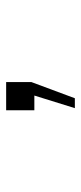

<svg xmlns="http://www.w3.org/2000/svg" viewBox="165 -300 269 640"><g transform="rotate(-90 300.0 20.5)"><path d="M260 135 302 0H253V-94H347V-10L293 135Z"/></g></svg>

Font: Geist Mono UltraLight
Style: Regular
Weight: 200
Monospace: yes
Designer: Basement.studio, Andrés Briganti, Mateo Zaragoza
Foundry: Basement.studio, Vercel, Andrés Briganti, Guido Ferreyra, Mateo Zaragoza
Version: Version 1.400; ttfautohint (v1.8.4.7-5d5b)